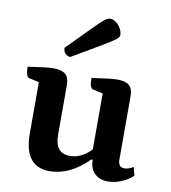

<svg xmlns="http://www.w3.org/2000/svg" viewBox="-81 -782 769 865"><g transform="rotate(10 303.0 -350.0)"><path d="M201.9 12Q145.8 12 116.1 -25.5Q86.5 -63 86.5 -141.7V-385.5L104.6 -370.5L39.9 -385.1Q32.9 -386.6 28.7 -399.4Q24.5 -412.1 24.5 -434.5Q71 -441.4 98 -444.5Q124.9 -447.7 141.9 -447.7Q178.3 -447.7 195.6 -432.9Q213 -418.1 213 -385.6V-155.9Q213 -113.2 230.2 -92.4Q247.4 -71.6 280.9 -71.6Q306.1 -71.6 327.3 -81.3Q348.6 -91 364.8 -105.3Q381.1 -119.7 390.9 -133.3L378.5 -108.2V-385.5L396.6 -370.5L331.4 -385.1Q324.4 -386.6 320.4 -399.4Q316.5 -412.1 316.5 -434.5Q363.1 -441.4 390 -444.5Q416.9 -447.7 433.3 -447.7Q470.3 -447.7 487.4 -432.9Q504.4 -418.1 504.4 -385.6V-94.1Q504.4 -76.2 511.7 -67.6Q519 -59.1 533.3 -59.1Q543 -59.1 554.1 -63Q565.3 -66.9 573.5 -72.7L583.7 -34.4Q561.8 -13.2 530.5 -0.6Q499.2 12 469.9 12Q431.7 12 408.9 -10.3Q386.2 -32.6 386.2 -72.4H379.4Q295.6 12 201.9 12ZM205.9 -510.9Q194.3 -510.9 183.9 -520.8Q173.5 -530.7 173.5 -547.1Q232.2 -606.5 265.2 -640.2Q298.2 -673.9 314.8 -689Q331.4 -704.1 339.2 -708Q347.1 -712 354.4 -712Q368 -712 381.1 -702Q394.1 -692.1 402.6 -677.1Q411.1 -662.1 411.1 -647.1Q411.1 -641.2 406.4 -635Q401.7 -628.9 382.7 -616.2Q363.7 -603.5 321.9 -578.9Q280.1 -554.3 205.9 -510.9Z"/></g></svg>

Font: Pitagon Serif
Style: Regular
Weight: 400
Designer: Travis Tran
Foundry: Pitagon
Version: Version 1.000;gftools[0.9.26]